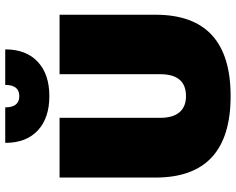

<svg xmlns="http://www.w3.org/2000/svg" viewBox="-106 -808 923 752"><g transform="rotate(-90 356.0 -431.5)"><path d="M539.1 -873Q539.1 -791 490.5 -745.6Q441.9 -700.2 356 -700.2Q270 -700.2 221.4 -745.6Q172.9 -791 172.9 -873H312Q312 -817.9 356 -817.9Q399.9 -817.9 399.9 -873ZM674.8 -660.2V-284.2Q674.8 9.8 356 9.8Q37.1 9.8 37.1 -284.2V-660.2H271V-266.1Q271 -216.3 292.7 -190.7Q314.5 -165 356 -165Q441.9 -165 441.9 -266.1V-660.2Z"/></g></svg>

Font: Work Sans Black
Style: Regular
Weight: 900
Designer: Wei Huang
Foundry: Wei Huang
Version: Version 2.012